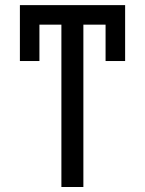

<svg xmlns="http://www.w3.org/2000/svg" viewBox="-20 -748 580 768"><path d="M313.5 -727.5V0H225.6V-727.5ZM480.5 -727.5V-649.4H59.6V-727.5ZM480.5 -727.5V-503.9H402.3V-727.5ZM137.7 -727.5V-503.9H59.6V-727.5Z"/></svg>

Font: Inter
Style: Regular
Weight: 400
Designer: Rasmus Andersson
Foundry: rsms
Version: Version 4.000;git-8c9346024